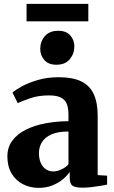

<svg xmlns="http://www.w3.org/2000/svg" viewBox="-20 -944 581 976"><path d="M176 11Q132 11 95.8 -8Q59.5 -27 38.5 -62.8Q17.5 -98.5 17.5 -148.5Q17.5 -195.5 42.8 -229.2Q68 -263 111.5 -284.8Q155 -306.5 211 -317Q267 -327.5 328 -328V-362.5Q328 -394.5 319.5 -415.8Q311 -437 289.5 -448Q268 -459 230 -459Q175.5 -459 134.2 -444.8Q93 -430.5 70 -420L43.5 -473.5Q58 -486.5 91 -504.8Q124 -523 172 -537.2Q220 -551.5 278.5 -551.5Q349 -551.5 392.5 -530.5Q436 -509.5 456.2 -466.2Q476.5 -423 476.5 -356.5V-54L524.5 -51V-5.5Q513.5 -3 492 0.5Q470.5 4 445.8 7Q421 10 399 10Q363.5 10 349 0.2Q334.5 -9.5 334.5 -40V-70.5Q323.5 -53 301.2 -34Q279 -15 247.5 -2Q216 11 176 11ZM251 -72.5Q269.5 -72.5 291.5 -82.5Q313.5 -92.5 328 -108.5V-275.5Q274.5 -275.5 241.5 -260.8Q208.5 -246 193.2 -221.2Q178 -196.5 178 -166.5Q178 -137 187.2 -116Q196.5 -95 213 -83.8Q229.5 -72.5 251 -72.5ZM266 -615Q226 -615 205.2 -639.2Q184.5 -663.5 184.5 -695Q184.5 -733 208 -760.2Q231.5 -787.5 276 -787.5H277Q316.5 -787.5 337.2 -764Q358 -740.5 358 -709Q358 -671 334.8 -643Q311.5 -615 267 -615ZM429 -924.5V-835.5H115V-924.5Z"/></svg>

Font: Merriweather 60pt ExtraBold
Style: Regular
Weight: 800
Version: Version 2.100